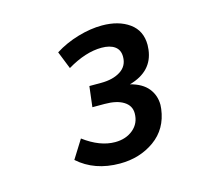

<svg xmlns="http://www.w3.org/2000/svg" viewBox="-70 -794 640 582"><g transform="rotate(-15 250.0 -503.0)"><path d="M321.8 -429.7Q321.8 -453.6 300.5 -467Q279.3 -480.5 241.2 -480.5H202.6L210.4 -544.9H247.1Q284.7 -544.9 308.3 -560.1Q332 -575.2 332 -604.5Q332 -626 317.1 -636.7Q302.2 -647.5 275.9 -647.5Q225.6 -647.5 167.5 -612.8L145.5 -668Q178.7 -689 218.5 -700.7Q258.3 -712.4 294.4 -712.4Q346.7 -712.4 379.9 -688.5Q413.1 -664.6 413.1 -619.6Q413.1 -614.7 412.1 -605Q404.3 -538.6 330.6 -518.1Q368.2 -508.3 386 -486.1Q403.8 -463.9 403.8 -434.1Q403.8 -430.2 402.8 -421.4Q395 -360.4 348.6 -327.1Q302.2 -293.9 239.7 -293.9Q160.2 -293.9 108.4 -340.3L144.5 -397.9Q194.8 -360.4 242.2 -360.4Q276.4 -360.4 299.1 -379.4Q321.8 -398.4 321.8 -429.7Z"/></g></svg>

Font: Muli
Style: Semi-BoldItalic
Weight: 600
Italic angle: -7°
Designer: Vernon Adams
Foundry: newtypography
Version: Version 2.0; ttfautohint (v1.00rc1.2-2d82) -l 8 -r 50 -G 200